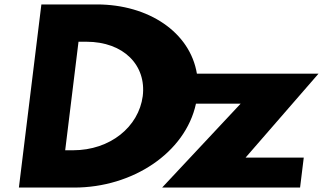

<svg xmlns="http://www.w3.org/2000/svg" viewBox="-20 -845 1457 865"><path d="M166.4 -825 65.1 0H314.8C575.9 0 814.6 -155.5 862.9 -378H1064.2L710.4 0H1331.9L1348.5 -135H1086.4L1414.9 -513H867.1C836.3 -699.4 649.8 -825 416.1 -825ZM273.7 -168 333.7 -657H368.8C538.2 -657 640 -550 623.1 -412C604.9 -274 477 -168 308.8 -168Z"/></svg>

Font: Hussar
Style: BdSuprExtOblOne
Weight: 700
Foundry: Cannot Into Space Fonts
Version: Version 2.00